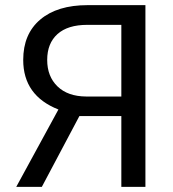

<svg xmlns="http://www.w3.org/2000/svg" viewBox="-20 -731 677 751"><path d="M454.6 0V-276.9H290.5L143.6 0H43.5L208.5 -302.7Q70.8 -356.9 70.8 -496.6Q70.8 -598.1 137.5 -654.5Q204.1 -710.9 322.8 -710.9H548.8V0ZM164.6 -496.6Q164.6 -432.1 204.8 -393.1Q245.1 -354 316.9 -353.5H454.6V-633.8H321.3Q245.1 -633.8 204.8 -597.7Q164.6 -561.5 164.6 -496.6Z"/></svg>

Font: Roboto-o
Style: o-Regular
Weight: 400
Designer: Google
Version: Version 2.134; 2016; ttfautohint (v1.6)